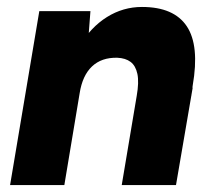

<svg xmlns="http://www.w3.org/2000/svg" viewBox="-20 -532 613 552"><path d="M9 0 93 -500H240L233 -408L165 0ZM330 0 373 -256 534 -280 486 0ZM373 -256Q380 -296 375 -319.5Q370 -343 355.5 -354Q341 -365 317 -366Q272 -367 244.5 -341Q217 -315 209 -264L162 -265Q175 -344 208 -399Q241 -454 287.5 -483Q334 -512 388 -512Q480 -512 517 -456.5Q554 -401 534 -286L530 -256Z"/></svg>

Font: Figtree Light ExtraBold
Style: Italic
Weight: 800
Italic angle: -9.5°
Version: Version 2.001;gftools[0.9.30]